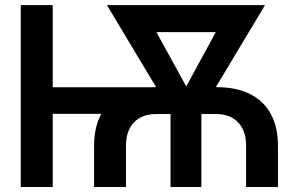

<svg xmlns="http://www.w3.org/2000/svg" viewBox="-20 -748 1189 768"><path d="M356.4 0V-165Q356.4 -239.3 384.8 -291.7Q413.1 -344.2 468.3 -371.8Q523.4 -399.4 603 -399.4H845.2Q925.3 -399.4 980.2 -371.8Q1035.2 -344.2 1063.5 -291.7Q1091.8 -239.3 1091.8 -165V0H964.4V-164.6Q964.4 -225.1 932.4 -258.5Q900.4 -292 842.3 -292H606Q547.9 -292 515.9 -258.5Q483.9 -225.1 483.9 -164.6V0ZM63 0V-727.5H190.9V0ZM164.1 -292.5V-398.9H630.4V-292.5ZM662.1 0V-355.5H785.6V0ZM672.9 -285.2 407.7 -727.5H546.4L756.3 -345.2L740.7 -285.2ZM706.1 -285.2 695.8 -348.6 901.9 -727.5H1040L774.9 -285.2ZM500.5 -619.6V-727.5H943.4V-619.6Z"/></svg>

Font: Inter 28pt SemiBold
Style: Regular
Weight: 600
Designer: Rasmus Andersson
Foundry: rsms
Version: Version 4.001;git-66647c0bb